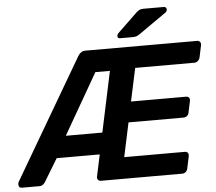

<svg xmlns="http://www.w3.org/2000/svg" viewBox="-97 -961 1155 1026"><g transform="rotate(-5 481.0 -448.0)"><path d="M-20 0Q-35 0 -37.5 -12Q-40 -24 -35 -33L341 -675Q348 -687 358 -693.5Q368 -700 380 -700H979Q990 -700 995.5 -693Q1001 -686 999 -675L985 -609Q982 -599 974 -592Q966 -585 955 -585H638L600 -408H895Q906 -408 911 -401.5Q916 -395 914 -384L901 -322Q899 -311 891 -304.5Q883 -298 872 -298H577L538 -115H863Q874 -115 879 -108Q884 -101 882 -90L868 -24Q866 -14 858 -7Q850 0 839 0H403Q393 0 387.5 -7Q382 -14 384 -24L409 -141H178L104 -19Q100 -12 92 -6Q84 0 72 0ZM237 -256H433L502 -581H424ZM571 -750Q557 -750 558 -764Q559 -772 565 -778L669 -878Q681 -889 689 -892.5Q697 -896 710 -896H817Q826 -896 830 -891Q834 -886 833 -880Q832 -870 824 -865L678 -763Q668 -756 660 -753Q652 -750 640 -750Z"/></g></svg>

Font: Rubik Medium
Style: Italic
Weight: 500
Italic angle: -12°
Designer: Hubert and Fischer
Foundry: Hubert and Fischer
Version: Version 2.300;gftools[0.9.30]